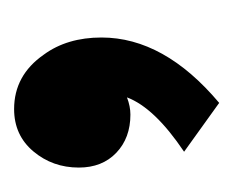

<svg xmlns="http://www.w3.org/2000/svg" viewBox="-50 -132 338 279"><g transform="rotate(-90 119.5 8.0)"><path d="M205 -14Q205 77 110 157L39 106Q103 63 118 23Q105 28 93 28Q59 28 37.5 7.5Q16 -13 16 -47Q16 -85 39.5 -113Q63 -141 101 -141Q150 -141 180 -98Q205 -64 205 -14Z"/></g></svg>

Font: Ekushey Amar Bangla
Style: Bold
Weight: 700
Designer: Al Mamun Sumon
Foundry: Al Mamun Sumon
Version: Version 1.0